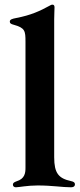

<svg xmlns="http://www.w3.org/2000/svg" viewBox="-20 -794 343 822"><path d="M47.9 7.8C60.7 7.8 96.9 0 141 0C204.5 0 245.4 7.8 283.7 7.8C290.8 7.8 300.8 6 300.8 -5C300.8 -12.4 296.2 -16 283.7 -18.8C230.8 -30.2 212 -52.6 212 -120.7V-711.6C212 -730.1 213.4 -752.1 213.4 -762.8C213.4 -770.6 210.2 -774.1 204.5 -774.1C200.6 -774.1 198.2 -773.1 193.5 -770.2C151.6 -747.2 113.3 -729 47.9 -716.6C31.6 -713.4 22 -710.6 22 -701.3C22 -693.9 27.3 -691.1 38 -688.2C87.4 -674.7 89.1 -661.9 89.1 -615.1V-75.3C89.1 -52.9 85.9 -28.4 50.8 -17.8C39.1 -13.8 35.2 -9.6 35.2 -3.6C35.2 3.6 40.5 7.8 47.9 7.8Z"/></svg>

Font: Margiela Serif Semibold
Style: Regular
Weight: 600
Designer: Andreas Faust, Stefan Endress
Version: Version 1.002;FEAKit 1.0